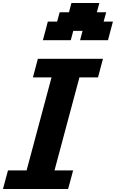

<svg xmlns="http://www.w3.org/2000/svg" viewBox="-20 -1270 779 1290"><path d="M0 0H437.5Q443.4 -21 454.6 -62.5Q465.8 -104 471.2 -125H346.2Q374 -229.5 429.9 -437.7Q485.8 -646 513.7 -750H638.7Q644 -771 655 -812.5Q666 -854 671.9 -875H234.4Q229 -854 217.8 -812.5Q206.5 -771 201.2 -750H326.2Q298.3 -646 242.4 -437.5Q186.5 -229 158.7 -125H33.7Q27.8 -104 16.6 -62.5Q5.4 -21 0 0ZM518.1 -1000H705.6Q710.9 -1020.5 721.9 -1062.3Q732.9 -1104 738.8 -1125H676.3L693.4 -1187.5H630.9L647.5 -1250H460L443.4 -1187.5H380.9L363.8 -1125H301.3Q295.9 -1104 284.9 -1062.3Q273.9 -1020.5 268.1 -1000H455.6L472.2 -1062.5H534.7Z"/></svg>

Font: Faithful 32x
Style: SemiboldOblique
Weight: 400
Foundry: Faithful Resource Pack
Version: Version 1.0; January 27, 2023